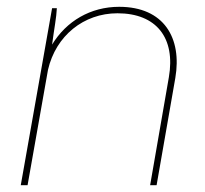

<svg xmlns="http://www.w3.org/2000/svg" viewBox="-20 -544 603 564"><path d="M41 0H61L121 -339C144 -439 226 -505 325 -505C440 -505 496 -432 476 -317L421 0H440L495 -315C515 -432 462 -524 330 -524C246 -524 175 -482 133 -413C139 -459 146 -494 147 -520H133Z"/></svg>

Font: Fixel Text 20240404 Thin
Style: Italic
Weight: 100
Width: 4
Italic angle: -10°
Designer: AlfaBravo + MacPaw
Foundry: Kyrylo Tkachov, Marchela Mozhyna, Serhii Makarenko, Maria Weinstein, Zakhar Kryvoshyya
Version: Version 1.211;Glyphs 3.2 (3225)